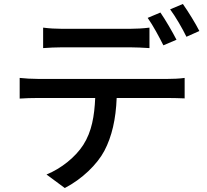

<svg xmlns="http://www.w3.org/2000/svg" viewBox="-20 -880 1040 966"><path d="M197 -741V-638C224 -640 261 -642 295 -642C354 -642 576 -642 632 -642C664 -642 700 -640 732 -638V-741C701 -737 663 -735 632 -735C576 -735 354 -735 294 -735C261 -735 227 -737 197 -741ZM787 -817 723 -790C750 -752 782 -692 802 -652L868 -680C848 -719 812 -781 787 -817ZM900 -860 836 -833C864 -795 897 -738 918 -695L983 -724C965 -760 927 -822 900 -860ZM79 -488V-384C107 -386 140 -387 170 -387H459C455 -297 442 -218 399 -151C360 -90 288 -32 214 -2L306 66C393 21 469 -53 505 -121C543 -193 563 -281 567 -387H825C851 -387 885 -386 909 -385V-488C883 -484 846 -483 825 -483C769 -483 230 -483 170 -483C139 -483 107 -485 79 -488Z"/></svg>

Font: Noto Sans JP Medium
Style: Regular
Weight: 500
Designer: Ryoko NISHIZUKA 西塚涼子 (kana, bopomofo & ideographs); Paul D. Hunt (Latin, Greek & Cyrillic); Sandoll Communications 산돌커뮤니
Foundry: Adobe
Version: Version 2.004;hotconv 1.0.118;makeotfexe 2.5.65603